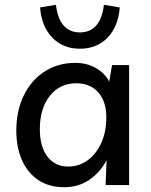

<svg xmlns="http://www.w3.org/2000/svg" viewBox="-20 -771 628 800"><path d="M518 -500V0H420L424 -103Q396 -51 351 -21Q306 9 248 9Q183 9 138.5 -21.5Q94 -52 71 -105Q48 -158 48 -227Q48 -310 79.5 -374Q111 -438 166.5 -473.5Q222 -509 294 -509Q342 -509 379.5 -487.5Q417 -466 435 -431L447 -500ZM298 -424Q229 -424 187.5 -371.5Q146 -319 146 -233Q146 -159 178 -118Q210 -77 264 -77Q309 -77 345 -103Q381 -129 402 -175.5Q423 -222 423 -282Q423 -348 389.5 -386Q356 -424 298 -424ZM413 -751 479 -740Q473 -661 428.5 -614.5Q384 -568 313 -568Q242 -568 197.5 -614.5Q153 -661 147 -740L213 -751Q227 -636 313 -636Q399 -636 413 -751Z"/></svg>

Font: Livvic Medium
Style: Regular
Weight: 500
Designer: Jacques Le Bailly, Baron von Fonthausen
Version: Version 1.001; ttfautohint (v1.8.2)